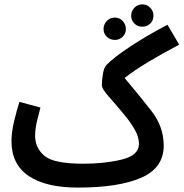

<svg xmlns="http://www.w3.org/2000/svg" viewBox="-20 -828 831 869"><path d="M721 -169Q721 -255 664.5 -327Q608 -399 544 -475Q587 -509 647.5 -545.5Q708 -582 791 -626L738 -716Q648 -669 570.5 -618Q493 -567 462 -534Q451 -523 446 -494.5Q441 -466 441 -443Q441 -426 470.5 -393Q500 -360 543 -308Q570 -276 589.5 -242Q609 -208 609 -177Q609 -125 531.5 -106Q454 -87 357 -87L332 21Q517 21 619 -23.5Q721 -68 721 -169ZM332 21 377 -10 357 -87Q224 -87 181.5 -122.5Q139 -158 139 -213Q139 -245 147.5 -280.5Q156 -316 163 -341L68 -367Q56 -330 44 -280Q32 -230 32 -189Q32 -84 110 -31.5Q188 21 332 21ZM624.6 -707.1Q645.7 -707.1 660.2 -721.6Q674.7 -736.1 674.7 -756.3Q674.7 -777.4 660.2 -792.8Q645.7 -808.2 624.6 -808.2Q602.6 -808.2 588.1 -792.8Q573.6 -777.4 573.6 -756.3Q573.6 -736.1 588.1 -721.6Q602.6 -707.1 624.6 -707.1ZM500.6 -647.3Q520.8 -647.3 535.3 -661.8Q549.8 -676.3 549.8 -696.5Q549.8 -717.6 535.3 -733Q520.8 -748.4 500.6 -748.4Q477.7 -748.4 463.2 -733Q448.7 -717.6 448.7 -696.5Q448.7 -676.3 463.2 -661.8Q477.7 -647.3 500.6 -647.3Z"/></svg>

Font: Noto Sans Arabic UI ExtraCondensed Semi
Style: Regular
Weight: 600
Width: 3
Designer: Nadine Chahine - Monotype Design Team
Foundry: Monotype Imaging Inc.
Version: Version 1.900